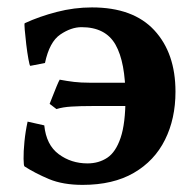

<svg xmlns="http://www.w3.org/2000/svg" viewBox="-20 -489 535 523"><path d="M458 -239.3Q458 -165.5 429.4 -108.2Q400.9 -50.8 344.5 -18.1Q288.1 14.6 205.1 14.6Q151.4 14.6 113.5 -1.2Q75.7 -17.1 46.9 -35.6Q44.4 -37.1 44.2 -56.4Q43.9 -75.7 46.6 -103.3Q49.3 -130.9 55.2 -157.7L100.6 -147.5Q106 -94.2 139.9 -69.1Q173.8 -43.9 218.3 -43.9Q249 -43.9 272.2 -59.3Q295.4 -74.7 308.6 -113.8Q321.8 -152.8 321.8 -223.1Q321.8 -319.3 294.7 -367.2Q267.6 -415 202.1 -415Q173.8 -415 144.3 -395Q114.7 -375 102.5 -317.4L62.5 -309.6Q60.5 -310.5 57.4 -328.1Q54.2 -345.7 51.5 -368.2Q48.8 -390.6 47.4 -408Q45.9 -425.3 47.4 -425.8Q87.4 -444.3 134.8 -456.5Q182.1 -468.8 230.5 -468.8Q342.8 -468.8 400.4 -406.5Q458 -344.2 458 -239.3ZM359.9 -200.2H231.4Q198.7 -200.2 174.8 -198.7Q150.9 -197.3 133.8 -191.9L115.2 -206.1Q116.7 -209.5 122.3 -224.1Q127.9 -238.8 134 -253.4Q140.1 -268.1 142.6 -272Q163.1 -268.1 181.6 -265.9Q200.2 -263.7 224.1 -263.7H360.4L370.1 -238.3Z"/></svg>

Font: Gentium Book Plus
Style: Bold
Weight: 700
Designer: Victor Gaultney, Annie Olsen, Iska Routamaa, Becca Hirsbrunner
Foundry: SIL International
Version: Version 6.101